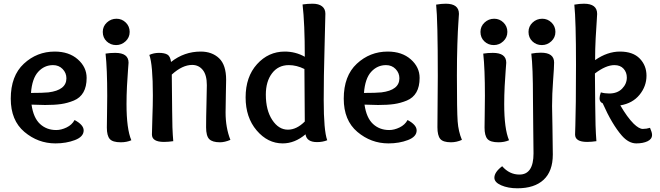

<svg xmlns="http://www.w3.org/2000/svg" viewBox="-20 -763 3558 1035"><path d="M223 -197Q196 -197 150 -199Q160 -128 195.5 -95Q231 -62 283 -62Q310 -62 339 -76Q368 -90 382 -116Q431 -90 431 -60Q431 -26 384 -8Q337 10 279 10Q185 10 111.5 -52Q38 -114 38 -231Q38 -354 108.5 -419.5Q179 -485 275 -485Q352 -485 399.5 -443Q447 -401 447 -343Q447 -296 429.5 -265.5Q412 -235 378 -221Q344 -207 309 -202Q274 -197 223 -197ZM266 -412Q219 -412 186 -376Q153 -340 147 -262Q211 -262 241 -265Q338 -277 338 -341Q338 -370 317.5 -391Q297 -412 266 -412Z M601 -478Q673 -478 673 -425Q673 -419 670 -384.5Q667 -350 664.5 -299Q662 -248 662 -202Q662 -68 688 -7Q663 4 631 4Q587 4 571.5 -14Q556 -32 556 -75Q556 -91 557 -152.5Q558 -214 558 -247Q558 -392 549 -474Q573 -478 601 -478ZM606 -520Q576 -520 555 -540Q534 -560 534 -591Q534 -621 556 -641.5Q578 -662 608 -662Q637 -662 658 -641.5Q679 -621 679 -591Q679 -561 657 -540.5Q635 -520 606 -520Z M902 -429Q973 -485 1062 -485Q1123 -485 1161 -449Q1199 -413 1199 -333Q1199 -322 1197.5 -255Q1196 -188 1196 -157Q1196 -75 1222 -9Q1191 4 1166 4Q1125 4 1108 -13Q1091 -30 1091 -77Q1091 -129 1093 -202.5Q1095 -276 1095 -304Q1095 -359 1073 -386Q1051 -413 1016 -413Q963 -413 906 -361Q908 -227 908 -166Q908 -70 914 -2Q887 2 864 2Q799 2 799 -38Q799 -67 801.5 -132Q804 -197 804 -249Q804 -415 785 -467Q809 -478 837 -478Q866 -478 882 -469Q898 -460 902 -429Z M1532 -64Q1579 -64 1623 -108Q1621 -292 1621 -391Q1579 -412 1537 -412Q1480 -412 1446.5 -368Q1413 -324 1413 -253Q1413 -169 1447.5 -116.5Q1482 -64 1532 -64ZM1304 -238Q1304 -349 1365.5 -417Q1427 -485 1515 -485Q1573 -485 1623 -457Q1623 -636 1611 -739Q1639 -743 1665 -743Q1698 -743 1716 -729Q1734 -715 1734 -689Q1734 -664 1729.5 -506.5Q1725 -349 1725 -224Q1725 -58 1744 -7Q1719 3 1689 3Q1633 3 1627 -39Q1569 10 1504 10Q1423 10 1363.5 -60Q1304 -130 1304 -238Z M2018 -197Q1991 -197 1945 -199Q1955 -128 1990.5 -95Q2026 -62 2078 -62Q2105 -62 2134 -76Q2163 -90 2177 -116Q2226 -90 2226 -60Q2226 -26 2179 -8Q2132 10 2074 10Q1980 10 1906.5 -52Q1833 -114 1833 -231Q1833 -354 1903.5 -419.5Q1974 -485 2070 -485Q2147 -485 2194.5 -443Q2242 -401 2242 -343Q2242 -296 2224.5 -265.5Q2207 -235 2173 -221Q2139 -207 2104 -202Q2069 -197 2018 -197ZM2061 -412Q2014 -412 1981 -376Q1948 -340 1942 -262Q2006 -262 2036 -265Q2133 -277 2133 -341Q2133 -370 2112.5 -391Q2092 -412 2061 -412Z M2383 -743Q2454 -743 2454 -688Q2454 -682 2451 -641.5Q2448 -601 2445.5 -525Q2443 -449 2443 -356Q2443 -164 2447 -109Q2451 -54 2470 -9Q2441 4 2411 4Q2368 4 2353 -14.5Q2338 -33 2338 -77Q2340 -265 2340 -353Q2340 -656 2331 -738Q2359 -743 2383 -743Z M2637 -478Q2709 -478 2709 -425Q2709 -419 2706 -384.5Q2703 -350 2700.5 -299Q2698 -248 2698 -202Q2698 -68 2724 -7Q2699 4 2667 4Q2623 4 2607.5 -14Q2592 -32 2592 -75Q2592 -91 2593 -152.5Q2594 -214 2594 -247Q2594 -392 2585 -474Q2609 -478 2637 -478ZM2642 -520Q2612 -520 2591 -540Q2570 -560 2570 -591Q2570 -621 2592 -641.5Q2614 -662 2644 -662Q2673 -662 2694 -641.5Q2715 -621 2715 -591Q2715 -561 2693 -540.5Q2671 -520 2642 -520Z M2901 -520Q2871 -520 2850 -540Q2829 -560 2829 -591Q2829 -621 2851 -641.5Q2873 -662 2903 -662Q2932 -662 2953 -641.5Q2974 -621 2974 -591Q2974 -561 2952 -540.5Q2930 -520 2901 -520ZM2896 -479Q2967 -479 2967 -426Q2967 -401 2961.5 -328.5Q2956 -256 2956 -191Q2956 -180 2958 -82.5Q2960 15 2960 70Q2960 160 2910.5 206Q2861 252 2769 252Q2719 252 2682 236Q2645 220 2645 195Q2645 165 2687 133Q2726 178 2780 178Q2856 178 2856 64Q2856 28 2854.5 -70Q2853 -168 2853 -232Q2853 -402 2844 -474Q2870 -479 2896 -479Z M3292 -412Q3246 -412 3187 -367Q3188 -329 3188.5 -202Q3189 -75 3195 -2Q3168 2 3145 2Q3080 2 3080 -38Q3080 -45 3081.5 -87Q3083 -129 3084 -215Q3085 -301 3085 -414Q3085 -650 3076 -738Q3104 -743 3128 -743Q3199 -743 3199 -688Q3199 -679 3196.5 -645.5Q3194 -612 3191 -556.5Q3188 -501 3188 -439Q3254 -485 3322 -485Q3392 -485 3428.5 -447.5Q3465 -410 3465 -355Q3465 -298 3427.5 -252Q3390 -206 3324 -195Q3361 -131 3396 -96Q3425 -68 3445 -68Q3465 -68 3484 -74Q3495 -49 3495 -36Q3495 -13 3470.5 -1.5Q3446 10 3410 10Q3369 10 3332 -32Q3279 -93 3229 -206Q3212 -213 3212 -233Q3212 -246 3219 -265Q3240 -259 3264 -259Q3308 -259 3333.5 -285Q3359 -311 3359 -345Q3359 -373 3341.5 -392.5Q3324 -412 3292 -412Z"/></svg>

Font: Overlock
Style: Bold
Weight: 700
Designer: Dario Muhafara
Foundry: Dario Manuel Muhafara
Version: Version 1.002